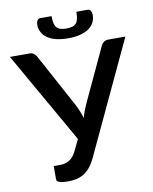

<svg xmlns="http://www.w3.org/2000/svg" viewBox="-99 -972 836 1052"><g transform="rotate(-10 319.0 -446.0)"><path d="M640.5 -720 349 -97.5Q334.5 -66.5 317.8 -46.2Q301 -26 281.8 -14.2Q262.5 -2.5 240.5 2.2Q218.5 7 193 7Q130.5 7 130.5 -15.5V-89.5H167Q179 -89.5 191 -92Q203 -94.5 214.2 -100.8Q225.5 -107 236 -118.2Q246.5 -129.5 255.5 -147.5L287 -212.5L-2 -720H107.5Q122.5 -720 131.5 -712.5Q140.5 -705 147 -693.5L305 -401.5Q325.5 -363 338.5 -320.5Q344 -341.5 351.8 -361.5Q359.5 -381.5 369 -402L505 -693.5Q509.5 -703.5 519.5 -711.8Q529.5 -720 544 -720ZM330.5 -819.5Q350 -819.5 363.2 -823.5Q376.5 -827.5 384.5 -836.8Q392.5 -846 396 -861.5Q399.5 -877 399.5 -900.5H462.5Q474 -900.5 479.5 -890.5Q485 -880.5 485 -869Q485 -844 474.2 -824.5Q463.5 -805 443.5 -791.8Q423.5 -778.5 394.8 -771.8Q366 -765 330.5 -765Q295 -765 266.2 -771.8Q237.5 -778.5 217.5 -791.8Q197.5 -805 186.8 -824.5Q176 -844 176 -869Q176 -880.5 181.5 -890.5Q187 -900.5 198.5 -900.5H261.5Q261.5 -877 265 -861.5Q268.5 -846 276.5 -836.8Q284.5 -827.5 297.8 -823.5Q311 -819.5 330.5 -819.5Z"/></g></svg>

Font: Lato 2
Style: Regular
Weight: 600
Designer: Lukasz Dziedzic with Adam Twardoch and Botio Nikoltchev
Foundry: tyPoland Lukasz Dziedzic
Version: Version 2.015; 2015-08-06; http://www.latofonts.com/